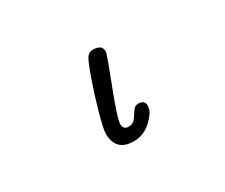

<svg xmlns="http://www.w3.org/2000/svg" viewBox="-91 -763 1183 1008"><g transform="rotate(-30 500.0 -259.0)"><path d="M478.5 2.9Q370.1 2.9 370.1 -106.4Q370.1 -119.1 377 -150.4Q383.8 -181.6 395.5 -223.6Q407.2 -265.6 421.4 -310.5Q435.5 -355.5 449.7 -396Q463.9 -436.5 476.1 -465.8Q488.3 -495.1 495.1 -503.9Q509.8 -521.5 532.2 -521.5Q554.7 -521.5 570.3 -512.7Q585.9 -503.9 585.9 -478.5Q585.9 -474.6 580.6 -458.5Q575.2 -442.4 567.9 -422.4Q560.5 -402.3 554.2 -385.7Q547.9 -369.1 545.9 -364.3Q541 -350.6 530.8 -324.2Q520.5 -297.9 508.3 -265.6Q496.1 -233.4 485.4 -202.1Q474.6 -170.9 467.8 -146.5Q460.9 -122.1 460.9 -110.4Q460.9 -77.1 494.1 -77.1Q515.6 -77.1 527.8 -89.4Q540 -101.6 548.8 -117.2Q557.6 -132.8 568.4 -145Q579.1 -157.2 597.7 -157.2Q614.3 -157.2 624.5 -148.9Q634.8 -140.6 634.8 -123Q634.8 -99.6 619.6 -78.6Q604.5 -57.6 587.9 -42Q541 2.9 478.5 2.9Z"/></g></svg>

Font: Kosugi Maru
Style: Regular
Weight: 400
Designer: MOTOYA
Version: Version 4.002